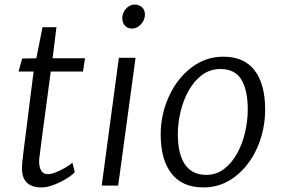

<svg xmlns="http://www.w3.org/2000/svg" viewBox="-20 -812 1229 840"><path d="M162 8Q76 8 76 -76Q76 -94 82 -142L127 -499H61L77 -556L139 -557L166 -693H227L210 -557H352L343 -499H202Q188 -395 179 -326Q170 -257 164.2 -214.8Q158.5 -172.5 155.8 -150.5Q153 -128.5 152 -119.5Q151 -110.5 151 -107Q151 -82.5 159.8 -66.2Q168.5 -50 190 -50Q204 -50 224.5 -58.2Q245 -66.5 264.8 -78Q284.5 -89.5 297 -100L307 -59Q295.5 -45.5 270 -30Q244.5 -14.5 215 -3.2Q185.5 8 162 8Z M425 0 500 -559H573L497 0ZM557 -687Q539 -687 527 -699.5Q515 -712 515 -732Q515 -756 531.2 -774Q547.5 -792 569 -792Q589.5 -792 601.8 -780Q614 -768 614 -749Q614 -724.5 596.8 -705.8Q579.5 -687 557 -687Z M870 8Q778 8 730.5 -52.5Q683 -113 683 -224Q683 -310.5 719 -390Q754.5 -468 816.8 -516Q879 -564 957 -564Q1048 -564 1094 -504Q1140 -444 1140 -333Q1140 -245.5 1106 -167Q1071.5 -88.5 1009.8 -40.2Q948 8 870 8ZM882 -47Q926.5 -47 960.2 -72.8Q994 -98.5 1017.2 -140.5Q1040.5 -182.5 1052.2 -233Q1064 -283.5 1064 -333Q1064 -418 1035.8 -464Q1007.5 -510 945 -510Q899 -510 864 -484Q829 -458 805.5 -415.8Q782 -373.5 770 -323.5Q758 -273.5 758 -225Q758 -139 789 -93Q820 -47 882 -47Z"/></svg>

Font: Merriweather Sans Light
Style: Italic
Weight: 300
Italic angle: -7.5°
Designer: Eben Sorkin
Foundry: Eben Sorkin
Version: Version 2.001; ttfautohint (v1.8.3)